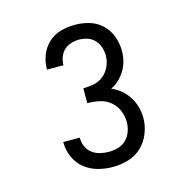

<svg xmlns="http://www.w3.org/2000/svg" viewBox="-84 -923 668 686"><g transform="rotate(-15 250.0 -580.0)"><path d="M252 -317Q224 -317 196.5 -324.5Q169 -332 147.5 -349.5Q126 -367 114.5 -393.5Q103 -420 103 -448Q103 -448 103 -448.5Q103 -449 103 -449H164Q164 -449 164 -449Q164 -449 164 -449Q164 -432 170.5 -416.5Q177 -401 190 -391Q203 -381 219 -377Q235 -373 252 -373Q269 -373 286.5 -378Q304 -383 316.5 -395.5Q329 -408 335 -425Q341 -442 341 -460Q341 -482 332 -503Q323 -524 305.5 -538Q288 -552 266 -556.5Q244 -561 222 -561V-616Q242 -616 262 -620Q282 -624 297.5 -637Q313 -650 321.5 -669Q330 -688 330 -708Q330 -724 325 -739.5Q320 -755 309 -766.5Q298 -778 283 -783Q268 -788 252 -788Q237 -788 222.5 -783.5Q208 -779 197 -769Q186 -759 180.5 -744.5Q175 -730 175 -715Q175 -715 175 -714.5Q175 -714 175 -714H114Q114 -714 114 -715Q114 -716 114 -716Q114 -743 124 -768Q134 -793 153.5 -811Q173 -829 199 -836Q225 -843 252 -843Q279 -843 305.5 -835Q332 -827 351.5 -808Q371 -789 380.5 -763Q390 -737 390 -709Q390 -691 385.5 -673Q381 -655 371.5 -639Q362 -623 348.5 -610Q335 -597 318 -589Q337 -581 353 -567.5Q369 -554 380 -536.5Q391 -519 396.5 -499Q402 -479 402 -459Q402 -430 391 -402Q380 -374 359 -354Q338 -334 309.5 -325.5Q281 -317 252 -317Z"/></g></svg>

Font: Iosevka SS04 Light
Style: Regular
Weight: 300
Monospace: yes
Designer: Belleve Invis
Foundry: Belleve Invis
Version: Version 19.0.0; ttfautohint (v1.8.4)